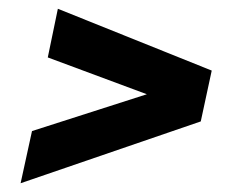

<svg xmlns="http://www.w3.org/2000/svg" viewBox="-20 -472 550 438"><path d="M27 -54 53 -173 315 -257 89 -341 112 -452 463 -311 438 -195Z"/></svg>

Font: Saira Semi Condensed
Style: Bold Italic
Weight: 700
Width: 4
Italic angle: -12°
Designer: Hector Gatti with collaboration of the Omnibus-Type team
Foundry: Omnibus-Type
Version: Version 1.001; ttfautohint (v1.8)